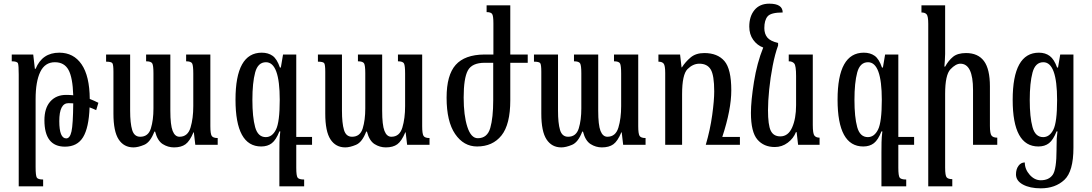

<svg xmlns="http://www.w3.org/2000/svg" viewBox="-20 -789 5950 1046"><path d="M215 226H82V-383Q82 -432 78 -443.5Q74 -455 44 -455V-492H161L170 -414H174Q210 -502 303 -502Q381 -502 424.5 -438.5Q468 -375 469 -250Q492 -241 516 -229L504 -189Q487 -197 468 -204Q464 -93 432.5 -41.5Q401 10 334 10Q222 10 222 -134Q222 -200 254 -236Q286 -272 340 -272Q360 -272 379 -270Q376 -367 353 -408.5Q330 -450 279 -450Q225 -450 199.5 -397.5Q174 -345 174 -249V121Q174 168 180.5 178.5Q187 189 215 189ZM341 -35Q361 -35 369.5 -73Q378 -111 379 -226Q366 -227 353 -227Q303 -227 303 -129Q303 -35 341 -35Z M994 -455V-492H1126V-102Q1126 -60 1133.5 -48.5Q1141 -37 1166 -37V0H1044L1036 -68H1034Q1014 -20 990.5 -3Q967 14 928 14Q895 14 866.5 -4Q838 -22 825 -72H821Q799 -14 765.5 0Q732 14 707 14Q655 14 626.5 -29.5Q598 -73 598 -170V-398Q598 -437 592 -445Q586 -453 558 -453V-492H689V-186Q689 -118 700 -81Q711 -44 744 -44Q788 -44 802 -89.5Q816 -135 816 -198V-390Q816 -432 809.5 -443.5Q803 -455 776 -455V-492H908V-186Q908 -108 920.5 -76Q933 -44 958 -44Q1003 -44 1018 -94Q1033 -144 1033 -211V-388Q1033 -431 1027 -443Q1021 -455 994 -455Z M1355 -245Q1355 -151 1370 -96.5Q1385 -42 1428 -42Q1463 -42 1483.5 -83Q1504 -124 1504 -245Q1504 -450 1429 -450Q1385 -450 1370 -394Q1355 -338 1355 -245ZM1637 189V226H1502V43Q1502 13 1502.5 -14Q1503 -41 1507 -73H1502Q1484 -27 1461 -9Q1438 9 1403 9Q1263 9 1263 -246Q1263 -502 1406 -502Q1441 -502 1465 -485Q1489 -468 1505 -421H1510L1522 -492H1594V-43H1680V0H1594V125Q1594 169 1601.5 179Q1609 189 1637 189Z M2148 -455V-492H2280V-102Q2280 -60 2287.5 -48.5Q2295 -37 2320 -37V0H2198L2190 -68H2188Q2168 -20 2144.5 -3Q2121 14 2082 14Q2049 14 2020.5 -4Q1992 -22 1979 -72H1975Q1953 -14 1919.5 0Q1886 14 1861 14Q1809 14 1780.5 -29.5Q1752 -73 1752 -170V-398Q1752 -437 1746 -445Q1740 -453 1712 -453V-492H1843V-186Q1843 -118 1854 -81Q1865 -44 1898 -44Q1942 -44 1956 -89.5Q1970 -135 1970 -198V-390Q1970 -432 1963.5 -443.5Q1957 -455 1930 -455V-492H2062V-186Q2062 -108 2074.5 -76Q2087 -44 2112 -44Q2157 -44 2172 -94Q2187 -144 2187 -211V-388Q2187 -431 2181 -443Q2175 -455 2148 -455Z M2760 -243Q2760 -111 2712 -51Q2664 9 2579 9Q2506 9 2459.5 -59Q2413 -127 2413 -257Q2413 -380 2462.5 -435.5Q2512 -491 2618 -492H2668V-662Q2668 -703 2661 -713Q2654 -723 2631 -723V-760H2760V-492H2855V-447H2760ZM2667 -447H2621Q2551 -447 2528.5 -404.5Q2506 -362 2506 -258Q2506 -160 2526 -98Q2546 -36 2583 -36Q2635 -36 2651 -92Q2667 -148 2667 -243Z M3325 -455V-492H3457V-102Q3457 -60 3464.5 -48.5Q3472 -37 3497 -37V0H3375L3367 -68H3365Q3345 -20 3321.5 -3Q3298 14 3259 14Q3226 14 3197.5 -4Q3169 -22 3156 -72H3152Q3130 -14 3096.5 0Q3063 14 3038 14Q2986 14 2957.5 -29.5Q2929 -73 2929 -170V-398Q2929 -437 2923 -445Q2917 -453 2889 -453V-492H3020V-186Q3020 -118 3031 -81Q3042 -44 3075 -44Q3119 -44 3133 -89.5Q3147 -135 3147 -198V-390Q3147 -432 3140.5 -443.5Q3134 -455 3107 -455V-492H3239V-186Q3239 -108 3251.5 -76Q3264 -44 3289 -44Q3334 -44 3349 -94Q3364 -144 3364 -211V-388Q3364 -431 3358 -443Q3352 -455 3325 -455Z M3696 -276V0H3604V-391Q3604 -432 3595.5 -442.5Q3587 -453 3567 -453V-492H3685L3693 -422H3695Q3714 -452 3742.5 -476Q3771 -500 3817 -500Q3889 -500 3926.5 -456.5Q3964 -413 3964 -297Q3964 -192 3915 -43H4011V0H3825Q3849 -82 3860 -162Q3871 -242 3871 -291Q3871 -379 3852 -410.5Q3833 -442 3790 -442Q3755 -442 3725.5 -412.5Q3696 -383 3696 -276Z M4316 -69Q4303 -35 4271.5 -11.5Q4240 12 4201 12Q4141 12 4106 -29Q4071 -70 4071 -174Q4071 -239 4087.5 -342.5Q4104 -446 4138 -530Q4105 -542 4083.5 -572Q4062 -602 4062 -644Q4062 -700 4090.5 -734.5Q4119 -769 4171 -769Q4244 -769 4244 -721Q4180 -721 4162 -700Q4144 -679 4144 -636Q4144 -605 4160 -585Q4176 -565 4219 -555V-541Q4202 -495 4189.5 -430.5Q4177 -366 4170.5 -301.5Q4164 -237 4164 -189Q4164 -108 4179 -77Q4194 -46 4231 -46Q4274 -46 4295.5 -94.5Q4317 -143 4317 -216V-375Q4317 -431 4307 -443Q4297 -455 4277 -455V-492H4408V-108Q4408 -61 4417 -50Q4426 -39 4445 -39V0H4328L4320 -69Z M4635 -245Q4635 -151 4650 -96.5Q4665 -42 4708 -42Q4743 -42 4763.5 -83Q4784 -124 4784 -245Q4784 -450 4709 -450Q4665 -450 4650 -394Q4635 -338 4635 -245ZM4917 189V226H4782V43Q4782 13 4782.5 -14Q4783 -41 4787 -73H4782Q4764 -27 4741 -9Q4718 9 4683 9Q4543 9 4543 -246Q4543 -502 4686 -502Q4721 -502 4745 -485Q4769 -468 4785 -421H4790L4802 -492H4874V-43H4960V0H4874V125Q4874 169 4881.5 179Q4889 189 4917 189Z M5373 -104Q5373 -61 5382 -50Q5391 -39 5413 -39V0H5281V-299Q5281 -442 5212 -442Q5187 -442 5158 -411.5Q5129 -381 5129 -278V124Q5129 168 5137.5 177.5Q5146 187 5168 187V226H5037V-659Q5037 -700 5028.5 -710.5Q5020 -721 5000 -721V-760H5129V-495Q5129 -478 5127.5 -461Q5126 -444 5125 -426H5129Q5147 -459 5172 -479.5Q5197 -500 5243 -500Q5308 -500 5340.5 -456.5Q5373 -413 5373 -318Z M5590 -244Q5590 -151 5605 -96.5Q5620 -42 5663 -42Q5698 -42 5718.5 -82.5Q5739 -123 5739 -244Q5739 -450 5664 -450Q5620 -450 5605 -393.5Q5590 -337 5590 -244ZM5828 16Q5828 145 5778.5 191Q5729 237 5650 237Q5591 237 5553 216.5Q5515 196 5515 161Q5515 133 5528.5 114.5Q5542 96 5563 96Q5563 133 5589.5 163Q5616 193 5650 193Q5694 193 5715 163.5Q5736 134 5736 25V17Q5736 -25 5737 -35Q5738 -45 5741 -73H5736Q5718 -27 5695 -9Q5672 9 5637 9Q5497 9 5497 -245Q5497 -502 5640 -502Q5675 -502 5699 -484Q5723 -466 5739 -421H5744L5756 -492H5828Z"/></svg>

Font: Noto Serif Armenian Condensed Regular
Style: Regular
Weight: 400
Width: 3
Designer: Monotype Design Team
Foundry: Monotype Imaging Inc.
Version: Version 1.900